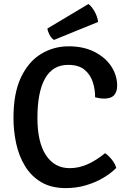

<svg xmlns="http://www.w3.org/2000/svg" viewBox="-20 -929 644 962"><path d="M456.5 -441.5Q457 -480 445 -517.5Q433 -555 403.5 -579.5Q374 -604 321.5 -604Q244.5 -604 206 -536.2Q167.5 -468.5 167.5 -338Q167.5 -216.5 210.2 -151.5Q253 -86.5 329 -86.5Q376.5 -86.5 420.5 -106.8Q464.5 -127 506.5 -161.5Q524.5 -149.5 541 -128.5Q557.5 -107.5 562.5 -87.5Q535 -60 495.8 -37Q456.5 -14 409 -0.2Q361.5 13.5 310 13.5Q237 13.5 186.8 -16.2Q136.5 -46 105.8 -96.2Q75 -146.5 61.2 -209.5Q47.5 -272.5 47.5 -338.5Q47.5 -463 85.5 -542.2Q123.5 -621.5 186.5 -659.2Q249.5 -697 324 -697Q398.5 -697 453.2 -669.2Q508 -641.5 537.5 -596.5Q567 -551.5 567 -499.5Q567 -469.5 551.8 -452.2Q536.5 -435 502.5 -435Q489.5 -435 479.2 -436.8Q469 -438.5 456.5 -441.5ZM423 -909Q439 -897.5 453.8 -871.5Q468.5 -845.5 471.5 -819L250.5 -729Q237.5 -737 228.5 -754Q219.5 -771 217.5 -786Z"/></svg>

Font: Signika Negative Light Medium
Style: Regular
Weight: 500
Version: Version 2.001